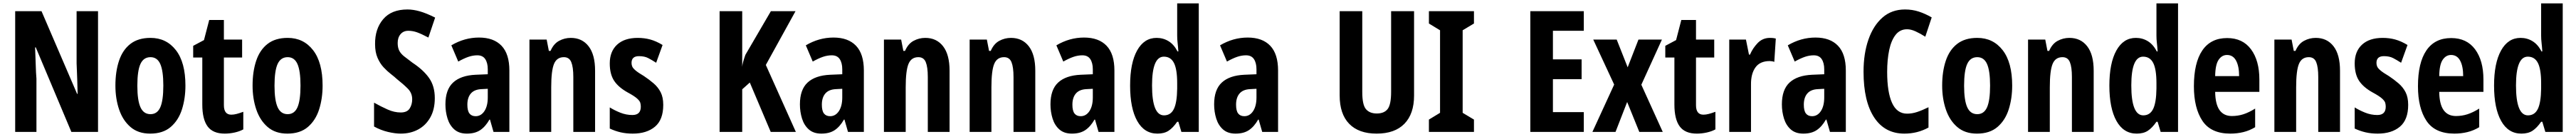

<svg xmlns="http://www.w3.org/2000/svg" viewBox="-20 -873 15269 810"><path d="M561 -93H403L192 -593H188Q191 -524 192 -484Q193 -444 196 -408V-93H70V-807H226L437 -318H440Q439 -364 438 -394.5Q437 -425 436 -448.5Q435 -472 434 -498V-807H561Z M1079 -367Q1079 -291 1058.5 -226.5Q1038 -162 992 -122.5Q946 -83 870 -83Q799 -83 753.5 -122Q708 -161 686 -225.5Q664 -290 664 -367Q664 -450 685.5 -514Q707 -578 753 -613.5Q799 -649 872 -649Q966 -649 1022.5 -576.5Q1079 -504 1079 -367ZM794 -366Q794 -280 812.5 -239Q831 -198 872 -198Q912 -198 930 -238.5Q948 -279 948 -367Q948 -454 930 -494.5Q912 -535 872 -535Q831 -535 812.5 -495Q794 -455 794 -366Z M1351 -195Q1366 -195 1383 -199.5Q1400 -204 1422 -212V-108Q1400 -96 1370.5 -89.5Q1341 -83 1312 -83Q1242 -83 1210.5 -125.5Q1179 -168 1179 -255V-533H1125V-602L1189 -636L1220 -755H1307V-639H1415V-533H1307V-251Q1307 -195 1351 -195Z M1892 -367Q1892 -291 1871.5 -226.5Q1851 -162 1805 -122.5Q1759 -83 1683 -83Q1612 -83 1566.5 -122Q1521 -161 1499 -225.5Q1477 -290 1477 -367Q1477 -450 1498.5 -514Q1520 -578 1566 -613.5Q1612 -649 1685 -649Q1779 -649 1835.5 -576.5Q1892 -504 1892 -367ZM1607 -366Q1607 -280 1625.5 -239Q1644 -198 1685 -198Q1725 -198 1743 -238.5Q1761 -279 1761 -367Q1761 -454 1743 -494.5Q1725 -535 1685 -535Q1644 -535 1625.5 -495Q1607 -455 1607 -366Z M2557 -293Q2557 -226 2530.5 -179Q2504 -132 2458.5 -107.5Q2413 -83 2355 -83Q2322 -83 2279.5 -93Q2237 -103 2197 -125V-266Q2238 -243 2277.5 -225.5Q2317 -208 2355 -208Q2393 -208 2408 -231.5Q2423 -255 2423 -286Q2423 -323 2397 -349Q2371 -375 2333 -405Q2318 -419 2296.5 -435.5Q2275 -452 2253.5 -475Q2232 -498 2217.5 -531.5Q2203 -565 2203 -612Q2202 -702 2251 -759.5Q2300 -817 2395 -817Q2429 -817 2468 -806Q2507 -795 2559 -769L2519 -651Q2477 -673 2451.5 -682Q2426 -691 2400 -691Q2371 -691 2354 -671Q2337 -651 2337 -619Q2337 -592 2346 -574Q2355 -556 2375 -540Q2395 -524 2425 -502Q2489 -460 2523 -412Q2557 -364 2557 -293Z M2819 -651Q2906 -651 2952.5 -602.5Q2999 -554 2999 -456V-93H2905L2884 -166H2881Q2857 -124 2826 -103.5Q2795 -83 2747 -83Q2701 -83 2673 -107.5Q2645 -132 2632.5 -172Q2620 -212 2620 -256Q2620 -343 2665.5 -385Q2711 -427 2799 -431L2871 -434V-463Q2871 -501 2856 -523.5Q2841 -546 2809 -546Q2783 -546 2756.5 -537Q2730 -528 2696 -509L2655 -605Q2733 -651 2819 -651ZM2833 -346Q2791 -344 2770.5 -320Q2750 -296 2750 -254Q2750 -218 2762.5 -202Q2775 -186 2799 -186Q2831 -186 2851 -216Q2871 -246 2871 -297V-348Z M3363 -649Q3430 -649 3468.5 -599.5Q3507 -550 3507 -455V-93H3378V-418Q3378 -476 3366 -505.5Q3354 -535 3322 -535Q3280 -535 3263.5 -495Q3247 -455 3247 -357V-93H3118V-639H3220L3233 -572H3243Q3261 -614 3293.5 -631.5Q3326 -649 3363 -649Z M3911 -253Q3911 -165 3862 -124Q3813 -83 3730 -83Q3692 -83 3659 -90.5Q3626 -98 3594 -113V-238Q3621 -221 3656 -207Q3691 -193 3728 -193Q3778 -193 3778 -242Q3778 -254 3775 -265Q3772 -276 3756 -290.5Q3740 -305 3701 -326Q3645 -357 3619.5 -396Q3594 -435 3594 -498Q3594 -569 3637.5 -609Q3681 -649 3760 -649Q3799 -649 3834 -639.5Q3869 -630 3907 -607L3869 -502Q3844 -518 3822 -529.5Q3800 -541 3767 -541Q3723 -541 3723 -501Q3723 -489 3727.5 -479Q3732 -469 3747.5 -456Q3763 -443 3797 -423Q3827 -403 3853.5 -380.5Q3880 -358 3895.5 -328Q3911 -298 3911 -253Z M4697 -93H4548L4424 -385L4379 -345V-93H4245V-807H4379V-478Q4380 -490 4384.5 -507Q4389 -524 4398 -549L4549 -807H4695L4519 -489Z M4920 -651Q5007 -651 5053.5 -602.5Q5100 -554 5100 -456V-93H5006L4985 -166H4982Q4958 -124 4927 -103.5Q4896 -83 4848 -83Q4802 -83 4774 -107.5Q4746 -132 4733.5 -172Q4721 -212 4721 -256Q4721 -343 4766.5 -385Q4812 -427 4900 -431L4972 -434V-463Q4972 -501 4957 -523.5Q4942 -546 4910 -546Q4884 -546 4857.5 -537Q4831 -528 4797 -509L4756 -605Q4834 -651 4920 -651ZM4934 -346Q4892 -344 4871.5 -320Q4851 -296 4851 -254Q4851 -218 4863.5 -202Q4876 -186 4900 -186Q4932 -186 4952 -216Q4972 -246 4972 -297V-348Z M5464 -649Q5531 -649 5569.5 -599.5Q5608 -550 5608 -455V-93H5479V-418Q5479 -476 5467 -505.5Q5455 -535 5423 -535Q5381 -535 5364.5 -495Q5348 -455 5348 -357V-93H5219V-639H5321L5334 -572H5344Q5362 -614 5394.5 -631.5Q5427 -649 5464 -649Z M5972 -649Q6039 -649 6077.5 -599.5Q6116 -550 6116 -455V-93H5987V-418Q5987 -476 5975 -505.5Q5963 -535 5931 -535Q5889 -535 5872.5 -495Q5856 -455 5856 -357V-93H5727V-639H5829L5842 -572H5852Q5870 -614 5902.5 -631.5Q5935 -649 5972 -649Z M6405 -651Q6492 -651 6538.5 -602.5Q6585 -554 6585 -456V-93H6491L6470 -166H6467Q6443 -124 6412 -103.5Q6381 -83 6333 -83Q6287 -83 6259 -107.5Q6231 -132 6218.5 -172Q6206 -212 6206 -256Q6206 -343 6251.5 -385Q6297 -427 6385 -431L6457 -434V-463Q6457 -501 6442 -523.5Q6427 -546 6395 -546Q6369 -546 6342.5 -537Q6316 -528 6282 -509L6241 -605Q6319 -651 6405 -651ZM6419 -346Q6377 -344 6356.5 -320Q6336 -296 6336 -254Q6336 -218 6348.5 -202Q6361 -186 6385 -186Q6417 -186 6437 -216Q6457 -246 6457 -297V-348Z M6840 -83Q6762 -83 6720 -158Q6678 -233 6678 -367Q6678 -500 6719.5 -574.5Q6761 -649 6835 -649Q6874 -649 6906 -629.5Q6938 -610 6959 -569H6964Q6962 -599 6959.5 -620Q6957 -641 6957 -662V-853H7085V-93H6982L6964 -153H6957Q6932 -117 6906 -100Q6880 -83 6840 -83ZM6879 -191Q6919 -191 6937.5 -229Q6956 -267 6957 -349V-381Q6957 -463 6938 -500.5Q6919 -538 6878 -538Q6808 -538 6808 -368Q6808 -191 6879 -191Z M7375 -651Q7462 -651 7508.5 -602.5Q7555 -554 7555 -456V-93H7461L7440 -166H7437Q7413 -124 7382 -103.5Q7351 -83 7303 -83Q7257 -83 7229 -107.5Q7201 -132 7188.5 -172Q7176 -212 7176 -256Q7176 -343 7221.5 -385Q7267 -427 7355 -431L7427 -434V-463Q7427 -501 7412 -523.5Q7397 -546 7365 -546Q7339 -546 7312.5 -537Q7286 -528 7252 -509L7211 -605Q7289 -651 7375 -651ZM7389 -346Q7347 -344 7326.5 -320Q7306 -296 7306 -254Q7306 -218 7318.5 -202Q7331 -186 7355 -186Q7387 -186 7407 -216Q7427 -246 7427 -297V-348Z M8361 -308Q8361 -200 8304 -141.5Q8247 -83 8139 -83Q8033 -83 7976.5 -141Q7920 -199 7920 -309V-807H8054V-329Q8054 -253 8076 -227.5Q8098 -202 8140 -202Q8184 -202 8204.5 -228.5Q8225 -255 8225 -330V-807H8361Z M8716 -93H8449V-166L8515 -206V-694L8449 -734V-807H8716V-734L8649 -694V-206L8716 -166Z M9367 -93H9050V-807H9367V-691H9184V-522H9354V-405H9184V-210H9367Z M9547 -373 9423 -639H9562L9627 -475L9691 -639H9830L9708 -372L9835 -93H9696L9624 -270L9555 -93H9418Z M10076 -195Q10091 -195 10108 -199.5Q10125 -204 10147 -212V-108Q10125 -96 10095.5 -89.5Q10066 -83 10037 -83Q9967 -83 9935.5 -125.5Q9904 -168 9904 -255V-533H9850V-602L9914 -636L9945 -755H10032V-639H10140V-533H10032V-251Q10032 -195 10076 -195Z M10470 -649Q10476 -649 10484.5 -648.5Q10493 -648 10505 -645L10496 -507Q10490 -510 10480.5 -511Q10471 -512 10469 -512Q10411 -512 10384 -474Q10357 -436 10358 -372V-93H10229V-639H10328L10346 -550H10352Q10368 -588 10397.5 -618.5Q10427 -649 10470 -649Z M10740 -651Q10827 -651 10873.5 -602.5Q10920 -554 10920 -456V-93H10826L10805 -166H10802Q10778 -124 10747 -103.5Q10716 -83 10668 -83Q10622 -83 10594 -107.5Q10566 -132 10553.5 -172Q10541 -212 10541 -256Q10541 -343 10586.5 -385Q10632 -427 10720 -431L10792 -434V-463Q10792 -501 10777 -523.5Q10762 -546 10730 -546Q10704 -546 10677.5 -537Q10651 -528 10617 -509L10576 -605Q10654 -651 10740 -651ZM10754 -346Q10712 -344 10691.5 -320Q10671 -296 10671 -254Q10671 -218 10683.5 -202Q10696 -186 10720 -186Q10752 -186 10772 -216Q10792 -246 10792 -297V-348Z M11283 -700Q11241 -700 11215 -667Q11189 -634 11177 -577Q11165 -520 11165 -448Q11165 -328 11194 -264.5Q11223 -201 11283 -201Q11313 -201 11343 -211Q11373 -221 11410 -239V-119Q11345 -83 11267 -83Q11151 -83 11088 -178.5Q11025 -274 11025 -449Q11025 -556 11054 -639Q11083 -722 11137.5 -769.5Q11192 -817 11271 -817Q11314 -817 11352.5 -804.5Q11391 -792 11429 -770L11391 -656Q11361 -675 11333.5 -687.5Q11306 -700 11283 -700Z M11906 -367Q11906 -291 11885.5 -226.5Q11865 -162 11819 -122.5Q11773 -83 11697 -83Q11626 -83 11580.5 -122Q11535 -161 11513 -225.5Q11491 -290 11491 -367Q11491 -450 11512.5 -514Q11534 -578 11580 -613.5Q11626 -649 11699 -649Q11793 -649 11849.5 -576.5Q11906 -504 11906 -367ZM11621 -366Q11621 -280 11639.5 -239Q11658 -198 11699 -198Q11739 -198 11757 -238.5Q11775 -279 11775 -367Q11775 -454 11757 -494.5Q11739 -535 11699 -535Q11658 -535 11639.5 -495Q11621 -455 11621 -366Z M12245 -649Q12312 -649 12350.5 -599.5Q12389 -550 12389 -455V-93H12260V-418Q12260 -476 12248 -505.5Q12236 -535 12204 -535Q12162 -535 12145.5 -495Q12129 -455 12129 -357V-93H12000V-639H12102L12115 -572H12125Q12143 -614 12175.5 -631.5Q12208 -649 12245 -649Z M12644 -83Q12566 -83 12524 -158Q12482 -233 12482 -367Q12482 -500 12523.5 -574.5Q12565 -649 12639 -649Q12678 -649 12710 -629.5Q12742 -610 12763 -569H12768Q12766 -599 12763.5 -620Q12761 -641 12761 -662V-853H12889V-93H12786L12768 -153H12761Q12736 -117 12710 -100Q12684 -83 12644 -83ZM12683 -191Q12723 -191 12741.5 -229Q12760 -267 12761 -349V-381Q12761 -463 12742 -500.5Q12723 -538 12682 -538Q12612 -538 12612 -368Q12612 -191 12683 -191Z M13180 -648Q13272 -648 13321.5 -581.5Q13371 -515 13371 -403V-330H13109Q13110 -257 13135 -222Q13160 -187 13208 -187Q13244 -187 13276.5 -197.5Q13309 -208 13346 -231V-121Q13313 -101 13276 -92Q13239 -83 13199 -83Q13084 -83 13033.5 -158.5Q12983 -234 12983 -363Q12983 -502 13033 -575Q13083 -648 13180 -648ZM13179 -548Q13149 -548 13129.5 -519.5Q13110 -491 13109 -423H13251Q13251 -481 13233 -514.5Q13215 -548 13179 -548Z M13705 -649Q13772 -649 13810.5 -599.5Q13849 -550 13849 -455V-93H13720V-418Q13720 -476 13708 -505.5Q13696 -535 13664 -535Q13622 -535 13605.5 -495Q13589 -455 13589 -357V-93H13460V-639H13562L13575 -572H13585Q13603 -614 13635.5 -631.5Q13668 -649 13705 -649Z M14253 -253Q14253 -165 14204 -124Q14155 -83 14072 -83Q14034 -83 14001 -90.5Q13968 -98 13936 -113V-238Q13963 -221 13998 -207Q14033 -193 14070 -193Q14120 -193 14120 -242Q14120 -254 14117 -265Q14114 -276 14098 -290.5Q14082 -305 14043 -326Q13987 -357 13961.5 -396Q13936 -435 13936 -498Q13936 -569 13979.5 -609Q14023 -649 14102 -649Q14141 -649 14176 -639.5Q14211 -630 14249 -607L14211 -502Q14186 -518 14164 -529.5Q14142 -541 14109 -541Q14065 -541 14065 -501Q14065 -489 14069.5 -479Q14074 -469 14089.5 -456Q14105 -443 14139 -423Q14169 -403 14195.5 -380.5Q14222 -358 14237.5 -328Q14253 -298 14253 -253Z M14508 -648Q14600 -648 14649.5 -581.5Q14699 -515 14699 -403V-330H14437Q14438 -257 14463 -222Q14488 -187 14536 -187Q14572 -187 14604.5 -197.5Q14637 -208 14674 -231V-121Q14641 -101 14604 -92Q14567 -83 14527 -83Q14412 -83 14361.5 -158.5Q14311 -234 14311 -363Q14311 -502 14361 -575Q14411 -648 14508 -648ZM14507 -548Q14477 -548 14457.5 -519.5Q14438 -491 14437 -423H14579Q14579 -481 14561 -514.5Q14543 -548 14507 -548Z M14924 -83Q14846 -83 14804 -158Q14762 -233 14762 -367Q14762 -500 14803.5 -574.5Q14845 -649 14919 -649Q14958 -649 14990 -629.5Q15022 -610 15043 -569H15048Q15046 -599 15043.5 -620Q15041 -641 15041 -662V-853H15169V-93H15066L15048 -153H15041Q15016 -117 14990 -100Q14964 -83 14924 -83ZM14963 -191Q15003 -191 15021.5 -229Q15040 -267 15041 -349V-381Q15041 -463 15022 -500.5Q15003 -538 14962 -538Q14892 -538 14892 -368Q14892 -191 14963 -191Z"/></svg>

Font: Noto Sans Kannada UI ExtraCondensed
Style: Bold
Weight: 700
Width: 2
Designer: Jelle Bosma - Monotype Design Team
Foundry: Monotype Imaging Inc.
Version: Version 2.005; ttfautohint (v1.8.4.7-5d5b)